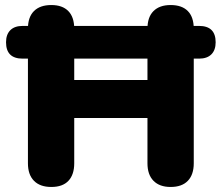

<svg xmlns="http://www.w3.org/2000/svg" viewBox="-20 -734 881 763"><path d="M184 9Q139 9 115 -15.5Q91 -40 91 -85V-519L148 -501H70Q4 -501 4 -566Q4 -597 21 -614Q38 -631 70 -631H123L91 -573V-620Q91 -666 115 -690Q139 -714 184 -714Q228 -714 251.5 -690Q275 -666 275 -620V-573L252 -631H589L566 -573V-620Q566 -666 590 -690Q614 -714 658 -714Q703 -714 726.5 -690Q750 -666 750 -620V-573L710 -631H771Q837 -631 837 -566Q837 -535 820 -518Q803 -501 771 -501H685L750 -524V-85Q750 -40 726.5 -15.5Q703 9 658 9Q614 9 590 -15.5Q566 -40 566 -85V-265H275V-85Q275 -40 252 -15.5Q229 9 184 9ZM275 -416H566V-501H275Z"/></svg>

Font: Nunito ExtraLight Black
Style: Regular
Weight: 900
Version: Version 3.602